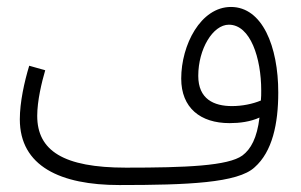

<svg xmlns="http://www.w3.org/2000/svg" viewBox="-20 -511 864 552"><path d="M323 21C520 21 664 15 712 -30C763 -75 780 -155 780 -245C780 -378 734 -491 644 -491C557 -491 501 -382 501 -285C501 -201 556 -157 640 -157C669 -157 700 -161 726 -173C719 -114 701 -82 677 -64C636 -34 515 -29 342 -29C162 -29 87 -78 87 -178C87 -221 100 -275 110 -309L64 -322C50 -276 37 -217 37 -168C37 -33 154 21 323 21ZM550 -293C550 -370 592 -440 638 -440C700 -440 731 -344 731 -251C731 -241 731 -231 730 -222C706 -212 676 -206 647 -206C595 -206 550 -226 550 -293Z"/></svg>

Font: Noto Sans Arabic Cond Light
Style: Regular
Weight: 300
Width: 3
Designer: Monotype Design Team, Nadine Chahine, Nizar Qandah and Khaled Hosny
Foundry: Monotype Imaging Inc.
Version: Version 2.012